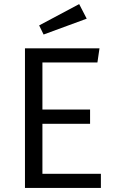

<svg xmlns="http://www.w3.org/2000/svg" viewBox="-20 -926 570 946"><path d="M370.1 -905.8 407.2 -834 194.8 -755.9 172.9 -800.8ZM470.2 -688 460 -618.2H189V-386.2H423.8V-315.9H189V-69.8H477.1V0H103V-688Z"/></svg>

Font: Fira Sans Book
Style: Regular
Weight: 350
Designer: Carrois Corporate & Edenspiekermann AG
Foundry: Carrois Corporate GbR & Edenspiekermann AG
Version: Version 4.203;PS 004.203;hotconv 1.0.88;makeotf.lib2.5.64775